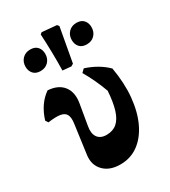

<svg xmlns="http://www.w3.org/2000/svg" viewBox="-180 -812 808 912"><g transform="rotate(-30 224.0 -356.5)"><path d="M207.6 9.8Q149.1 9.8 117 -23.3Q85 -56.4 91.5 -107.7L113.4 -268.4Q117.9 -299.9 109.4 -316.3Q100.9 -332.6 77.2 -336.6Q53.5 -340.5 10.6 -334.6L1.1 -349.4Q12.8 -387.7 33.3 -418Q53.8 -448.2 83 -468.3Q139.7 -464.7 166.6 -429.8Q193.4 -394.8 183.3 -337.7L164.3 -225.9Q157.3 -187.6 172.3 -166.1Q187.3 -144.7 220.9 -144.7Q255.3 -144.7 277.9 -163.8Q300.4 -183 312.9 -222.9Q325.3 -262.7 329.3 -324.2Q315.8 -361 300.2 -394.2Q284.6 -427.3 267.4 -456.7L284 -473Q319 -461.8 349 -444.3Q379.1 -426.7 401.6 -404Q417 -316.4 409.9 -241.1Q402.7 -165.7 376.3 -109.5Q349.8 -53.3 306.9 -21.7Q263.9 9.8 207.6 9.8ZM237.8 -510.2 191.2 -514.5Q192.4 -564.7 191.3 -614.5Q190.3 -664.2 187.6 -714.4L196.5 -721.6L276.5 -714.5L284.6 -705.1L250.7 -517.8ZM100.5 -564Q75.3 -564 61.7 -579.2Q48.2 -594.4 48.2 -617.3Q48.2 -643.5 64.8 -660.6Q81.4 -677.7 108 -677.7Q133.8 -677.7 147.1 -662.7Q160.4 -647.8 160.4 -624.3Q160.4 -598.2 144 -581.1Q127.7 -564 100.5 -564ZM354.6 -564Q328.4 -564 315.1 -579.2Q301.8 -594.4 301.8 -617.3Q301.8 -643.5 318.4 -660.6Q335 -677.7 361.7 -677.7Q386.9 -677.7 400.5 -662.7Q414 -647.8 414 -624.3Q414 -598.2 397.7 -581.1Q381.3 -564 354.6 -564Z"/></g></svg>

Font: Alegreya
Style: Regular
Weight: 400
Designer: Juan Pablo del Peral
Foundry: Huerta Tipografica
Version: Version 2.009